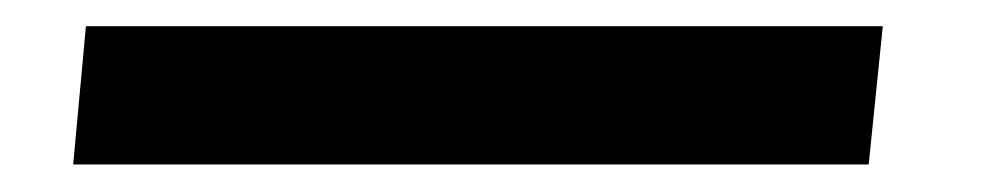

<svg xmlns="http://www.w3.org/2000/svg" viewBox="-20 -122 731 143"><path d="M34.5 0.5 44 -102.5H637.5L627 0.5Z"/></svg>

Font: Karla
Style: Bold Italic
Weight: 700
Italic angle: -8°
Designer: Jonathan Pinhorn
Version: Version 2.004;gftools[0.9.33]